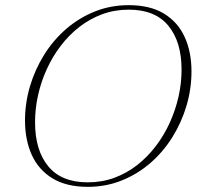

<svg xmlns="http://www.w3.org/2000/svg" viewBox="-20 -715 770 745"><path d="M116 -240.5Q116 -132 167.2 -69.8Q218.5 -7.5 320.5 -7.5Q375.5 -7.5 423.8 -25.2Q472 -43 512.2 -74.5Q552.5 -106 584.5 -148Q616.5 -190 638.8 -239Q661 -288 672.8 -340.2Q684.5 -392.5 684.5 -444.5Q684.5 -553 633.2 -615.2Q582 -677.5 479.5 -677.5Q425 -677.5 376.8 -659.8Q328.5 -642 288 -610.5Q247.5 -579 215.5 -537Q183.5 -495 161.2 -446Q139 -397 127.5 -344.8Q116 -292.5 116 -240.5ZM723 -438Q723 -370.5 703.8 -305.2Q684.5 -240 649 -183Q613.5 -126 563.8 -82.8Q514 -39.5 452.5 -14.8Q391 10 321 10Q237.5 10 183.5 -23Q129.5 -56 103.2 -114.2Q77 -172.5 77 -247Q77 -314.5 96.2 -379.8Q115.5 -445 151 -502Q186.5 -559 236.2 -602.2Q286 -645.5 347.5 -670.2Q409 -695 479.5 -695Q562.5 -695 616.5 -662Q670.5 -629 696.8 -571Q723 -513 723 -438Z"/></svg>

Font: Newsreader 36pt ExtraLight
Style: Italic
Weight: 250
Italic angle: -17°
Designer: Hugues Gentile
Foundry: Production Type
Version: Version 1.003